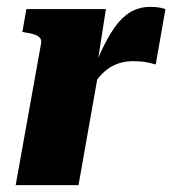

<svg xmlns="http://www.w3.org/2000/svg" viewBox="-20 -538 501 558"><path d="M25.6 0H208.2L269.4 -346L261.4 -342.2L287.8 -511.6H56.6L45 -445.2L56 -443.2Q72 -440.8 82.2 -437Q92.4 -433.2 96.9 -426.8Q101.4 -420.4 99 -409.6ZM460.8 -511.4Q456.4 -513.4 445.3 -515.7Q434.2 -518 417 -518Q383.8 -518 358.1 -502.2Q332.4 -486.4 311.8 -456.5Q291.2 -426.6 272.4 -385.1Q253.6 -343.6 234.6 -291.8L237.2 -268.8Q252.8 -295.8 267.9 -313.7Q283 -331.6 298.8 -341.5Q314.6 -351.4 331.7 -355.8Q348.8 -360.2 367.2 -360.2Q389.2 -360.2 405 -357.2Q420.8 -354.2 432.6 -350.6Z"/></svg>

Font: Roboto Serif 20pt
Style: Italic
Weight: 400
Italic angle: -10°
Designer: Greg Gazdowicz
Foundry: Commercial Type
Version: Version 1.008